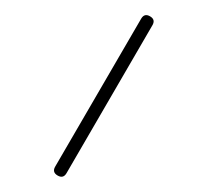

<svg xmlns="http://www.w3.org/2000/svg" viewBox="-20 -121 278 251"><path d="M55.2 108.4C60.1 111.3 64 110.4 66.9 105.5L179.2 -87.9C182.1 -92.8 181.2 -96.7 176.3 -99.6C171.4 -102.5 167.5 -101.6 164.6 -96.7L52.2 96.7C49.3 101.6 50.3 105.5 55.2 108.4Z"/></svg>

Font: Mikhak Thin
Style: Regular
Weight: 100
Designer: Amin Abedi
Version: Version 3.2